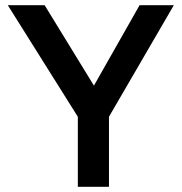

<svg xmlns="http://www.w3.org/2000/svg" viewBox="-20 -720 700 740"><path d="M280 0V-270L10 -700H152L342 -390L518 -700H650L400 -270V0Z"/></svg>

Font: Golos Text Medium
Style: Regular
Weight: 500
Designer: A.Korolkova, Vitaly Kuzmin
Foundry: ParaType Ltd
Version: Version 2.004